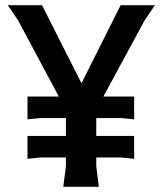

<svg xmlns="http://www.w3.org/2000/svg" viewBox="-20 -720 626 740"><path d="M224 0 234 -80V-297L50 -641L10 -700H142L294 -399L445 -700H577L537 -641L351 -297V-80L361 0ZM86 -260V-348H497V-260L447 -265H136ZM86 -108V-196H497V-108L447 -113H136Z"/></svg>

Font: AR One Sans SemiBold
Style: Regular
Weight: 600
Designer: Niteesh Yadav
Foundry: Niteesh Yadav
Version: Version 1.001;gftools[0.9.33]